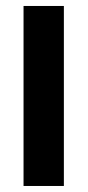

<svg xmlns="http://www.w3.org/2000/svg" viewBox="-20 -617 291 637"><path d="M58.1 -597.2H191.9V0H58.1Z"/></svg>

Font: SimahzazaarabicW05-SemiBold
Style: Regular
Weight: 600
Designer: Ahmed zaza
Foundry: Ahmed zaza
Version: Version 1.001